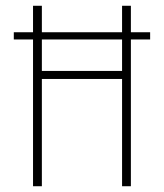

<svg xmlns="http://www.w3.org/2000/svg" viewBox="-20 -645 568 665"><path d="M94.4 0V-508.3H27.8V-533.3H94.4V-625H125V-533.3H402.8V-625H433.3V-533.3H500V-508.3H433.3V0H402.8V-371.5H125V0ZM125 -399.3H402.8V-508.3H125Z"/></svg>

Font: Afacad Flux Thin
Style: Regular
Weight: 250
Designer: Kristian Moeller
Foundry: Dicotype
Version: Version 1.100